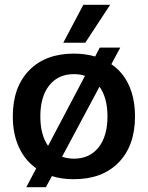

<svg xmlns="http://www.w3.org/2000/svg" viewBox="-20 -732 612 795"><path d="M539 -250Q539 -129 471.5 -59.5Q404 10 286 10Q234 10 195 -3L170 43H89L130 -35Q83 -68 58 -123Q33 -178 33 -250Q33 -371 100.5 -440.5Q168 -510 286 -510Q333 -510 374 -498L393 -535H478L441 -466Q489 -434 514 -378.5Q539 -323 539 -250ZM179 -128 332 -418Q312 -425 286 -425Q221 -425 184 -378.5Q147 -332 147 -250Q147 -174 179 -128ZM425 -250Q425 -327 392 -373L237 -83Q261 -75 286 -75Q351 -75 388 -121.5Q425 -168 425 -250ZM325 -712H436L333 -555H242Z"/></svg>

Font: Sarabun SemiBold
Style: Regular
Weight: 600
Designer: Suppakit Chalermlarp | Katatrad Co.,Ltd.
Foundry: Cadson Demak Co.,Ltd.
Version: Version 1.000; ttfautohint (v1.6)